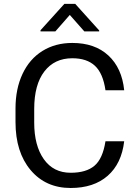

<svg xmlns="http://www.w3.org/2000/svg" viewBox="-20 -937 691 967"><path d="M605.5 -225.6Q592.3 -112.8 522.2 -51.5Q452.1 9.8 335.9 9.8Q210 9.8 134 -80.6Q58.1 -170.9 58.1 -322.3V-390.6Q58.1 -489.7 93.5 -564.9Q128.9 -640.1 193.8 -680.4Q258.8 -720.7 344.2 -720.7Q457.5 -720.7 525.9 -657.5Q594.2 -594.2 605.5 -482.4H511.2Q499 -567.4 458.3 -605.5Q417.5 -643.6 344.2 -643.6Q254.4 -643.6 203.4 -577.1Q152.3 -510.7 152.3 -388.2V-319.3Q152.3 -203.6 200.7 -135.3Q249 -66.9 335.9 -66.9Q414.1 -66.9 455.8 -102.3Q497.6 -137.7 511.2 -225.6ZM479.5 -783.7V-778.8H404.8L331.5 -861.8L258.8 -778.8H184.1V-784.7L304.2 -917.5H358.9Z"/></svg>

Font: APIMedia Roboto
Style: Regular
Weight: 400
Designer: Google
Version: Version 2.137; 2017